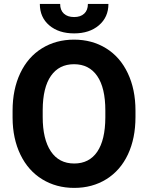

<svg xmlns="http://www.w3.org/2000/svg" viewBox="-20 -916 730 946"><path d="M499 -371.6Q499 -483.4 459 -541.5Q418.9 -599.6 344.7 -599.6Q271 -599.6 231 -542.2Q190.9 -484.9 190.4 -374V-339.4Q190.4 -230.5 230.5 -170.4Q270.5 -110.4 345.7 -110.4Q419.4 -110.4 459 -168.2Q498.5 -226.1 499 -336.9ZM647.5 -339.4Q647.5 -234.4 610.4 -155.3Q573.2 -76.2 504.2 -33.2Q435.1 9.8 345.7 9.8Q257.3 9.8 188 -32.7Q118.7 -75.2 80.6 -154.1Q42.5 -232.9 42 -335.4V-370.6Q42 -475.6 79.8 -555.4Q117.7 -635.3 186.8 -678Q255.9 -720.7 344.7 -720.7Q433.6 -720.7 502.7 -678Q571.8 -635.3 609.6 -555.4Q647.5 -475.6 647.5 -371.1ZM514.2 -896.5Q514.2 -831.5 467.5 -791.5Q420.9 -751.5 345.2 -751.5Q269.5 -751.5 222.9 -791Q176.3 -830.6 176.3 -896.5H276.4Q276.4 -865.7 294.7 -848.9Q313 -832 345.2 -832Q377 -832 395 -848.9Q413.1 -865.7 413.1 -896.5Z"/></svg>

Font: MAUL Bold
Style: Bold
Weight: 700
Designer: MAUL
Version: Version 1.0; 2020; ttfautohint (v1.8.3)